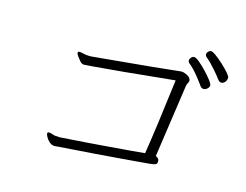

<svg xmlns="http://www.w3.org/2000/svg" viewBox="-89 -859 1178 918"><g transform="rotate(15 500.0 -400.0)"><path d="M837 -683Q831 -688 831 -695.5Q831 -703 837.5 -709.5Q844 -716 852 -716Q865 -716 914 -672Q962 -627 962 -614Q962 -601 954 -592Q946 -583 936 -583Q926 -583 918.5 -594Q911 -605 885.5 -634.5Q860 -664 837 -683ZM764 -634Q759 -639 759 -646Q759 -653 765.5 -660.5Q772 -668 780.5 -668Q789 -668 806.5 -653.5Q824 -639 843 -619Q862 -599 875.5 -581.5Q889 -564 889 -556Q889 -548 880.5 -540Q872 -532 861.5 -532Q851 -532 843.5 -543.5Q836 -555 812 -585Q788 -615 764 -634ZM294 -543H303Q343 -547 432 -555Q620 -572 736 -585H740Q751 -585 765 -578Q787 -568 787 -552Q787 -546 783 -540Q779 -534 777 -523L725 -163Q741 -156 742 -145V-139Q742 -129 734.5 -125.5Q727 -122 707.5 -120Q688 -118 644 -114.5Q600 -111 546 -106.5Q492 -102 438 -98Q384 -94 339 -91Q294 -88 269 -86L245 -84Q230 -84 218.5 -94.5Q207 -105 201 -116.5Q195 -128 195 -132Q195 -140 203 -140Q211 -140 222 -135.5Q233 -131 253 -131H262Q412 -141 488 -147.5Q564 -154 605 -157Q646 -160 672 -163Q691 -279 723 -537Q676 -533 600.5 -525Q525 -517 475.5 -512.5Q426 -508 384.5 -504.5Q343 -501 316 -498.5Q289 -496 279.5 -496Q270 -496 260 -506Q250 -519 243 -528Q236 -537 236 -543.5Q236 -550 244 -550Q252 -550 264.5 -546.5Q277 -543 294 -543Z"/></g></svg>

Font: LXGW WenKai Light
Style: Regular
Weight: 300
Designer: LXGW / Fontworks Inc.
Foundry: LXGW / Fontworks Inc.
Version: Version 1.501; October 10, 2024